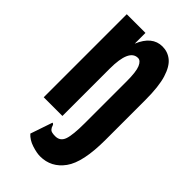

<svg xmlns="http://www.w3.org/2000/svg" viewBox="-210 -537 770 770"><g transform="rotate(45 175.0 -151.5)"><path d="M187 178Q168 178 140 169Q112 160 95 141L127 47Q134 48 136 56Q138 64 144.5 71Q151 78 173 78Q201 78 210.5 51Q220 24 220 -44V-280Q220 -335 210.5 -357Q201 -379 186 -379Q136 -379 136 -268V0H30V-471H136V-410Q165 -481 223 -481Q253 -481 276 -462.5Q299 -444 312.5 -400.5Q326 -357 326 -281V-54Q326 73 288 125.5Q250 178 187 178Z"/></g></svg>

Font: Inconsolata ExtraCondensed Black
Style: Regular
Weight: 900
Width: 2
Monospace: yes
Designer: Raph Levien, Cyreal, Brenton Simpson
Foundry: Raph Levien, Cyreal, Google
Version: Version 3.001; ttfautohint (v1.8.2.53-6de2)